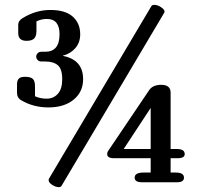

<svg xmlns="http://www.w3.org/2000/svg" viewBox="-20 -750 840 790"><path d="M603 -725Q606 -730 615 -730Q628 -730 642.5 -720.5Q657 -711 657 -702Q657 -699 656 -698L233 15Q230 20 222 20Q209 20 194.5 10.5Q180 1 180 -9Q180 -12 181 -14ZM83 -434Q106 -434 115 -425.5Q124 -417 124 -395V-354Q145 -344 172 -344Q200 -344 218 -364Q236 -384 236 -424Q236 -466 218 -481.5Q200 -497 166 -497H149Q141 -497 135 -503Q129 -509 129 -517Q129 -525 135 -531Q141 -537 149 -537H166Q225 -537 225 -609Q225 -672 173 -672Q150 -672 130 -662V-623Q130 -601 120.5 -591.5Q111 -582 89 -582Q55 -582 55 -614V-648Q55 -665 74 -676Q128 -709 187 -709Q249 -709 279.5 -681.5Q310 -654 310 -609Q310 -575 290 -552Q270 -529 239 -521V-520Q322 -504 322 -424Q322 -372 283 -340Q244 -308 179 -308Q118 -308 68 -337Q50 -347 50 -369V-402Q50 -419 57.5 -426.5Q65 -434 83 -434ZM600 -40V-99H449Q421 -99 421 -116Q421 -124 427 -132L593 -378Q608 -401 643 -401Q682 -401 682 -369V-137H707Q740 -137 740 -116Q740 -99 711 -99H682V-40H703Q737 -40 737 -19Q737 0 708 0H565Q534 0 534 -19Q534 -40 571 -40ZM600 -306 489 -137H600Z"/></svg>

Font: Marmelad
Style: Regular
Weight: 400
Designer: Manvel Shmavonyan
Foundry: Cyreal
Version: Version 1.001;PS 001.001;hotconv 1.0.88;makeotf.lib2.5.64775